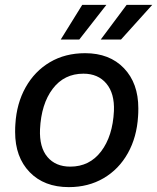

<svg xmlns="http://www.w3.org/2000/svg" viewBox="-20 -757 644 787"><path d="M42 -216Q42 -237 43 -248Q48 -333 85 -399Q122 -465 184.5 -502Q247 -539 329 -539Q429 -539 488 -477.5Q547 -416 547 -313Q547 -292 546 -281Q541 -195 504 -129Q467 -63 404.5 -26.5Q342 10 262 10Q161 10 101.5 -51.5Q42 -113 42 -216ZM447 -302Q450 -374 416 -414.5Q382 -455 322 -455Q243 -455 196 -393Q149 -331 144 -227Q141 -153 174.5 -113.5Q208 -74 268 -74Q347 -74 394.5 -136.5Q442 -199 447 -302ZM317 -737H416L305 -595H229ZM499 -737H604L476 -595H393Z"/></svg>

Font: Mona Sans Medium
Style: Italic
Weight: 500
Italic angle: -11.7°
Designer: Deni Anggara
Foundry: GitHub
Version: Version 2.000